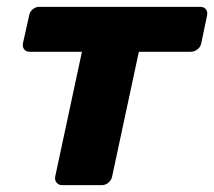

<svg xmlns="http://www.w3.org/2000/svg" viewBox="-20 -540 625 560"><path d="M161 0Q151 0 145 -7.5Q139 -15 141 -25L219 -389H67Q56 -389 50.5 -396Q45 -403 47 -414L65 -495Q67 -506 75.5 -513Q84 -520 94 -520H564Q575 -520 580.5 -513Q586 -506 584 -495L567 -414Q565 -403 556 -396Q547 -389 536 -389H385L307 -25Q305 -15 296.5 -7.5Q288 0 277 0Z"/></svg>

Font: Rubik
Style: Bold Italic
Weight: 700
Italic angle: -12°
Designer: Hubert and Fischer
Foundry: Hubert and Fischer
Version: Version 2.300;gftools[0.9.30]